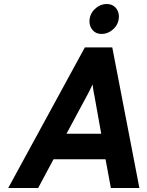

<svg xmlns="http://www.w3.org/2000/svg" viewBox="-20 -936 730 956"><path d="M21 0 402.5 -700H539L674 0H532L505.5 -143H246.5L170 0ZM311 -270H484L450 -460Q448.5 -466 446.5 -477.2Q444.5 -488.5 443 -499.5Q441.5 -510.5 441 -516Q438.5 -510 433.5 -499.8Q428.5 -489.5 423.2 -479.2Q418 -469 414.5 -462.5ZM485 -767Q458.5 -767 442 -785.2Q425.5 -803.5 425.5 -829Q425.5 -865.5 452 -890.8Q478.5 -916 512 -916Q539 -916 555.5 -898Q572 -880 572 -854Q572 -817.5 545.5 -792.2Q519 -767 485 -767Z"/></svg>

Font: Overpass ExtraBold
Style: Italic
Weight: 800
Italic angle: -10°
Designer: Delve Withrington, Dave Bailey, Thomas Jockin
Foundry: Delve Fonts LLC
Version: Version 4.000